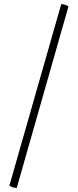

<svg xmlns="http://www.w3.org/2000/svg" viewBox="-20 -752 379 936"><path d="M62 163Q61 165 52 163.5Q43 162 34.5 158Q26 154 26 152L278 -730Q280 -733 289 -731Q298 -729 306.5 -725Q315 -721 313 -718Z"/></svg>

Font: Cormorant Infant Light Light
Style: Regular
Weight: 300
Version: Version 4.001